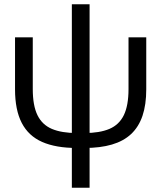

<svg xmlns="http://www.w3.org/2000/svg" viewBox="-20 -687 762 907"><path d="M379.6 12H342.3Q244 12 179.3 -16.4Q114.6 -44.8 82.8 -106.2Q51 -167.7 51 -265V-510.7H134.8V-266Q134.8 -188.4 157 -142.9Q179.2 -97.5 225.2 -78Q271.3 -58.6 342.3 -58.6H379.6Q450.7 -58.6 496.7 -78Q542.7 -97.5 564.9 -142.9Q587.1 -188.4 587.1 -266V-510.7H670.9V-265Q670.9 -192.3 653.1 -139.9Q635.3 -87.5 599.4 -53.8Q563.4 -20.2 508.4 -4.1Q453.4 12 379.6 12ZM319.4 200V-666.7H403.2V200Z"/></svg>

Font: TikTok Sans Light
Style: Regular
Weight: 300
Version: Version 4.000